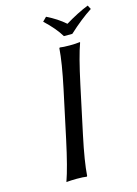

<svg xmlns="http://www.w3.org/2000/svg" viewBox="-123 -879 678 948"><g transform="rotate(-15 216.5 -404.5)"><path d="M270 -696.8Q243.7 -741.2 189.5 -792L209.5 -812Q264.2 -785.2 302.7 -751Q368.7 -791 422.4 -812L433.1 -792Q376.5 -755.4 313 -696.8ZM200.7 -444.8Q228 -573.2 232.9 -645L235.8 -647.9Q252 -645 286.1 -645Q301.8 -645 314.9 -645.8Q328.1 -646.5 333.5 -647.5L338.9 -647.9V-645Q316.4 -584 286.6 -444.8L234.4 -200.2Q207 -71.8 202.1 0L199.2 2.9Q183.1 0 148.9 0Q133.3 0 120.1 0.7Q106.9 1.5 101.6 2L96.2 2.9V0Q119.1 -64 148.4 -200.2Z"/></g></svg>

Font: Linux Biolinum G
Style: Italic
Weight: 400
Italic angle: -12°
Designer: Philipp H. Poll
Foundry: Philipp H. Poll
Version: Version 0.5.1